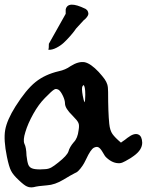

<svg xmlns="http://www.w3.org/2000/svg" viewBox="-28 -793 637 833"><path d="M302 -669Q299 -665 294.5 -658.5Q290 -652 276 -636Q262 -620 248.5 -607.5Q235 -595 216.5 -585.5Q198 -576 182 -577Q184 -582 184 -603L257 -733Q257 -733 257 -752Q266 -792 342 -755Q343 -755 344 -754Q345 -753 348 -750.5Q351 -748 352.5 -745Q354 -742 355 -737.5Q356 -733 354.5 -728.5Q353 -724 348 -717.5Q343 -711 335 -705ZM182 -577H180Q180 -577 180.5 -577ZM573 -209Q588 -202 589 -174Q589 -143 553 -117Q540 -107 523 -98Q521 -97 516 -94Q502 -86 492 -85Q462 -83 434 -109Q427 -115 419 -130L416 -135Q407 -150 399 -154Q391 -158 379 -152Q365 -144 346 -103Q336 -82 330 -74Q311 -46 297 -42Q279 -33 248 -14Q210 9 176 11Q136 14 118 19Q113 20 108 20Q97 20 89 16Q77 11 54 -11Q29 -34 20 -52Q11 -69 2 -113Q-13 -186 -5.5 -229Q2 -272 39 -331Q85 -404 126 -437Q167 -470 227 -484Q256 -490 278 -506Q313 -528 340 -523Q366 -517 400 -481Q418 -461 426 -449.5Q434 -438 437.5 -426.5Q441 -415 441 -394Q441 -305 446 -256Q449 -227 460 -211.5Q471 -196 497 -174L499 -176Q517 -188 525 -195Q555 -218 573 -209ZM313 -228Q317 -250 312 -260Q308 -270 287 -291Q254 -323 254 -344Q254 -358 245 -377Q236 -396 227 -403Q220 -407 215 -407Q212 -407 208 -405Q198 -400 167 -368Q140 -341 116.5 -299Q93 -257 82 -220Q71 -185 78 -169Q86 -154 87 -118Q90 -91 95 -78Q100 -67 110 -63Q121 -58 146 -58Q158 -58 166 -59Q173 -59 181 -61Q188 -63 194 -66Q201 -70 208 -75Q215 -80 225 -88Q263 -118 269 -136Q274 -155 292 -176Q309 -193 313 -228ZM339 -349Q342 -357 342 -382Q342 -420 334 -424Q332 -422 330 -419Q325 -411 331 -378Q335 -356 339 -349Z"/></svg>

Font: Beth Ellen
Style: Regular
Weight: 400
Designer: Alyson Diaz
Version: Version 2.000